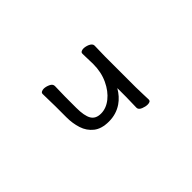

<svg xmlns="http://www.w3.org/2000/svg" viewBox="-56 -793 1112 1112"><g transform="rotate(-45 500.0 -236.5)"><path d="M620 -379 618 -457V-467Q618 -476 628 -480Q635 -483 643 -483Q660 -483 679 -475Q701 -465 701 -449Q701 -442 700 -408Q699 -374 699 -362V-109Q699 -85 700.5 -51.5Q702 -18 702 -6Q702 10 677 10Q660 10 640 2Q618 -7 618 -23Q618 -31 619 -66.5Q620 -102 620 -109V-182Q594 -137 556 -111Q509 -79 449 -79Q389 -79 354.5 -106.5Q320 -134 306 -177.5Q292 -221 292 -270V-361Q292 -365 291 -409.5Q290 -454 290 -463.5Q290 -473 298.5 -477Q307 -481 316 -481Q333 -481 353 -472Q373 -463 373 -446Q373 -438 372 -404Q371 -370 371 -358V-269Q371 -204 388.5 -174Q406 -144 449 -144Q492 -144 531 -175Q570 -206 595 -259.5Q620 -313 620 -379Z"/></g></svg>

Font: Moon Stars Kai HW
Style: Bold
Weight: 700
Designer: GuiWonder
Version: Version 1.101